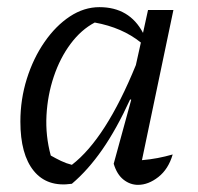

<svg xmlns="http://www.w3.org/2000/svg" viewBox="-20 -511 555 537"><path d="M181 3Q112 13 74.5 -33Q37 -79 37 -171Q37 -233 55 -290.5Q73 -348 104.5 -393.5Q136 -439 175.5 -465Q215 -491 258 -491Q342 -491 380 -419L394 -483H465L377 -63Q400 -65 421 -69Q442 -73 463 -79Q451 -38 423 -16Q395 6 366 6Q344 6 325.5 -8.5Q307 -23 298 -53L347 -232L344 -233Q306 -150 266 -92.5Q226 -35 181 3ZM122 -76Q136 -68 150.5 -61Q165 -54 181 -50Q276 -123 360 -329L374 -392Q322 -434 245 -448Q207 -428 177.5 -388.5Q148 -349 130.5 -297Q113 -245 110 -188Q107 -131 122 -76Z"/></svg>

Font: Piazzolla
Style: Italic
Weight: 400
Italic angle: -11.3°
Designer: Juan Pablo del Peral
Foundry: Huerta Tipografica
Version: Version 1.330